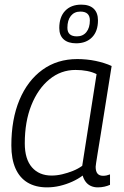

<svg xmlns="http://www.w3.org/2000/svg" viewBox="-20 -799 534 829"><path d="M402 10Q386 10 372.5 4Q359 -2 350 -14Q341 -26 337 -41Q317 -26 291.5 -14.5Q266 -3 238.5 3.5Q211 10 183 10Q134 10 99.5 -10.5Q65 -31 47 -71.5Q29 -112 29 -171Q29 -284 64 -367.5Q99 -451 163 -497.5Q227 -544 314 -544Q333 -544 353.5 -542Q374 -540 393 -536Q412 -532 429.5 -526.5Q447 -521 462 -514Q446 -414 434.5 -341.5Q423 -269 415 -219.5Q407 -170 402 -140Q397 -110 395 -95.5Q393 -81 393 -79Q393 -59 401 -49.5Q409 -40 425 -40Q433 -40 440 -41.5Q447 -43 455 -46V-1Q444 4 430.5 7Q417 10 402 10ZM335 -83 397 -479Q379 -488 356 -492.5Q333 -497 306 -497Q243 -497 193.5 -456.5Q144 -416 115.5 -345Q87 -274 87 -180Q87 -112 118 -76.5Q149 -41 203 -41Q225 -41 248.5 -46.5Q272 -52 294.5 -61Q317 -70 335 -83ZM309 -612Q274 -612 255 -629Q236 -646 236 -678Q236 -726 261.5 -752.5Q287 -779 331 -779Q366 -779 384.5 -761.5Q403 -744 403 -711Q403 -664 377.5 -638Q352 -612 309 -612ZM312 -642Q338 -642 353 -660.5Q368 -679 368 -711Q368 -749 327 -749Q301 -749 286 -730.5Q271 -712 271 -679Q271 -642 312 -642Z"/></svg>

Font: Georama Light
Style: Italic
Weight: 300
Italic angle: -9°
Designer: Jean-Baptiste Levee
Foundry: Production Type
Version: Version 1.001